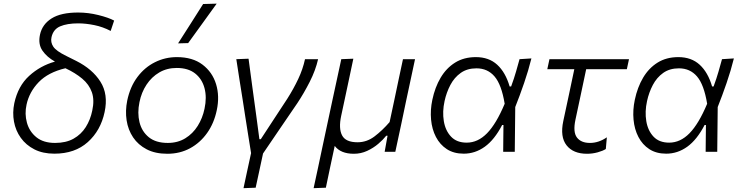

<svg xmlns="http://www.w3.org/2000/svg" viewBox="-20 -812 3966 1027"><path d="M271 10Q209 10 164 -13Q119 -36 91.2 -74.8Q63.5 -113.5 54.8 -161.5Q46 -209.5 56.5 -260Q76.5 -352 136 -406.2Q195.5 -460.5 274 -482.5Q231 -506.5 207 -541.2Q183 -576 194 -627Q206 -682 256 -713.5Q306 -745 398 -745Q452 -745 506.2 -731.5Q560.5 -718 590.5 -702L572 -646.5Q530 -668.5 484 -677.8Q438 -687 398.5 -687Q339 -687 302 -671.2Q265 -655.5 255.5 -613Q249.5 -586 265 -562.5Q280.5 -539 335 -512.5L388 -486Q474.5 -442.5 517.2 -375Q560 -307.5 539.5 -212.5Q518.5 -113.5 449.5 -51.8Q380.5 10 271 10ZM122 -252.5Q111 -203 124 -155.8Q137 -108.5 174.5 -78Q212 -47.5 274.5 -47.5Q333 -47.5 373.5 -70.2Q414 -93 438.8 -132.2Q463.5 -171.5 473.5 -220.5Q486 -277.5 471.2 -319Q456.5 -360.5 419.8 -391.2Q383 -422 330 -447Q237.5 -425 187 -372.5Q136.5 -320 122 -252.5Z M875 10.5Q810.5 10.5 764.8 -13.2Q719 -37 692 -77.2Q665 -117.5 657.2 -168.5Q649.5 -219.5 660.5 -274Q676 -348 715 -400Q754 -452 808.8 -479.2Q863.5 -506.5 926 -506.5Q1010 -506.5 1063 -466.5Q1116 -426.5 1135.8 -361.8Q1155.5 -297 1139.5 -222.5Q1125 -153 1088 -100.8Q1051 -48.5 996.8 -19Q942.5 10.5 875 10.5ZM877.5 -47.5Q930.5 -47.5 971 -72.2Q1011.5 -97 1037.5 -138.5Q1063.5 -180 1074 -230.5Q1087 -291 1074 -340.2Q1061 -389.5 1023.8 -419Q986.5 -448.5 925.5 -448.5Q873 -448.5 832 -424.5Q791 -400.5 763.8 -359.2Q736.5 -318 726 -265.5Q714 -208 726.2 -158.2Q738.5 -108.5 776 -78Q813.5 -47.5 877.5 -47.5ZM932.5 -580Q967 -633.5 1000.2 -686Q1033.5 -738.5 1066.5 -790.5L1139 -792.5Q1100.5 -739 1062.5 -686.5Q1024.5 -634 986.5 -581.5Z M1282.5 194.5Q1292.5 148.5 1302.2 102.5Q1312 56.5 1323 7Q1315 -42.5 1307.2 -91.5Q1299.5 -140.5 1292 -188L1278.5 -275.5Q1269.5 -330.5 1261 -385.5Q1252.5 -440.5 1244 -495.5L1309.5 -498Q1318.5 -430 1329.5 -348.8Q1340.5 -267.5 1350.5 -195L1367.5 -67.5H1375Q1411 -122.5 1446 -176Q1481 -229.5 1516.5 -283.5Q1550.5 -337 1575.2 -389.5Q1600 -442 1611.5 -495.5H1681.5Q1668 -436 1636.8 -374.5Q1605.5 -313 1571 -261Q1525.5 -194 1479.2 -126.5Q1433 -59 1387 9Q1376.5 58.5 1367 102Q1357.5 145.5 1347.5 192Z M1657.5 194.5Q1669.5 139.5 1680.8 86.8Q1692 34 1705 -27.5L1757 -271Q1771 -334.5 1782.2 -387.5Q1793.5 -440.5 1805.5 -495.5L1870 -498Q1858.5 -443 1847 -389.2Q1835.5 -335.5 1823 -276.5L1805 -192.5Q1790.5 -124.5 1809.8 -87.8Q1829 -51 1892.5 -51Q1942 -51 1983.5 -82.5Q2025 -114 2064 -159L2089 -276Q2101.5 -335.5 2112.5 -387.8Q2123.5 -440 2135.5 -495.5H2200Q2188 -439.5 2176.8 -386.8Q2165.5 -334 2152 -271L2127 -151.5Q2120 -119 2111.8 -80.5Q2103.5 -42 2094.5 0H2037.5Q2041.5 -21.5 2045.2 -42.8Q2049 -64 2053 -86H2046Q2029.5 -65 2003.5 -42.8Q1977.5 -20.5 1944 -5Q1910.5 10.5 1873 10.5Q1802 10.5 1770.5 -31.5L1769 -25Q1756.5 33.5 1745.5 84.8Q1734.5 136 1723 192Z M2460.5 10Q2407.5 10 2370.2 -14.2Q2333 -38.5 2311.8 -79.5Q2290.5 -120.5 2285.8 -172Q2281 -223.5 2292.5 -278Q2306.5 -345 2337 -396.5Q2367.5 -448 2414.5 -477.2Q2461.5 -506.5 2525.5 -506.5Q2595 -506.5 2639.5 -465.8Q2684 -425 2706 -349.5H2714Q2730 -393 2740.2 -428.8Q2750.5 -464.5 2759 -495.5L2822.5 -499.5Q2806.5 -435 2783.5 -368Q2760.5 -301 2736 -239.5Q2734.5 -119.5 2733.5 0H2671.5Q2672 -37 2672.2 -73Q2672.5 -109 2673 -143.5H2666Q2625 -64.5 2573.2 -27.2Q2521.5 10 2460.5 10ZM2476.5 -49Q2536 -49 2585.2 -99.2Q2634.5 -149.5 2679.5 -257Q2662.5 -360 2625.2 -403.2Q2588 -446.5 2528.5 -446.5Q2479 -446.5 2444.5 -422Q2410 -397.5 2389 -357.5Q2368 -317.5 2358 -271.5Q2345.5 -215 2354 -164Q2362.5 -113 2392.8 -81Q2423 -49 2476.5 -49Z M3120 10.5Q3046 10.5 3010.5 -34.8Q2975 -80 2993 -164.5Q3010 -244.5 3025 -314Q3040 -383.5 3052 -442H2907.5L2919 -495.5H3344.5L3333 -442H3115.5Q3101 -374 3086.8 -306.5Q3072.5 -239 3058 -171.5Q3044 -105.5 3066 -76.5Q3088 -47.5 3135.5 -47.5Q3182.5 -47.5 3226 -77.5L3220.5 -15Q3205 -5 3177 2.8Q3149 10.5 3120 10.5Z M3543.5 10Q3490.5 10 3453.2 -14.2Q3416 -38.5 3394.8 -79.5Q3373.5 -120.5 3368.8 -172Q3364 -223.5 3375.5 -278Q3389.5 -345 3420 -396.5Q3450.5 -448 3497.5 -477.2Q3544.5 -506.5 3608.5 -506.5Q3678 -506.5 3722.5 -465.8Q3767 -425 3789 -349.5H3797Q3813 -393 3823.2 -428.8Q3833.5 -464.5 3842 -495.5L3905.5 -499.5Q3889.5 -435 3866.5 -368Q3843.5 -301 3819 -239.5Q3817.5 -119.5 3816.5 0H3754.5Q3755 -37 3755.2 -73Q3755.5 -109 3756 -143.5H3749Q3708 -64.5 3656.2 -27.2Q3604.5 10 3543.5 10ZM3559.5 -49Q3619 -49 3668.2 -99.2Q3717.5 -149.5 3762.5 -257Q3745.5 -360 3708.2 -403.2Q3671 -446.5 3611.5 -446.5Q3562 -446.5 3527.5 -422Q3493 -397.5 3472 -357.5Q3451 -317.5 3441 -271.5Q3428.5 -215 3437 -164Q3445.5 -113 3475.8 -81Q3506 -49 3559.5 -49Z"/></svg>

Font: Commissioner Light
Style: Italic
Weight: 300
Italic angle: -12°
Designer: Kostas Bartsokas
Foundry: Kostas Bartsokas
Version: Version 1.000; ttfautohint (v1.8.3)